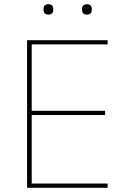

<svg xmlns="http://www.w3.org/2000/svg" viewBox="-20 -888 601 908"><path d="M108 0V-698H489V-678H130V-364H477V-344H130V-20H489V0ZM209 -819C192 -819 186 -829 186 -840V-847C186 -858 192 -868 209 -868C226 -868 232 -858 232 -847V-840C232 -829 226 -819 209 -819ZM391 -819C374 -819 368 -829 368 -840V-847C368 -858 374 -868 391 -868C408 -868 414 -858 414 -847V-840C414 -829 408 -819 391 -819Z"/></svg>

Font: Plexus Sans Thin
Style: Regular
Weight: 250
Version: Version 2.001;PS 002.001;hotconv 1.0.70;makeotf.lib2.5.58329